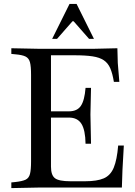

<svg xmlns="http://www.w3.org/2000/svg" viewBox="-20 -960 689 983"><path d="M38 3V-26L58 -28Q94 -32 111 -40Q128 -48 133.5 -69.5Q139 -91 139 -133V-577Q139 -620 133.5 -641Q128 -662 111 -670.5Q94 -679 58 -682L38 -684V-713L188 -710H452L581 -713L583 -638L591 -541H563Q556 -584 544.5 -610.5Q533 -637 511.5 -651.5Q490 -666 454 -671.5Q418 -677 361 -677H241V-107Q241 -63 261.5 -47.5Q282 -32 340 -32H416Q477 -32 511.5 -47Q546 -62 562.5 -102Q579 -142 585 -215H614L607 -90L604 0H188ZM418 -224Q417 -294 397 -326Q377 -358 333 -358H225V-390H333Q375 -390 394 -418Q413 -446 418 -510H446L443 -374L446 -224ZM247 -761 336 -940H372L461 -761H436L357 -851H351L272 -761Z"/></svg>

Font: Baskervville Medium
Style: Regular
Weight: 500
Version: Version 1.100